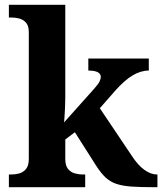

<svg xmlns="http://www.w3.org/2000/svg" viewBox="-20 -780 676 800"><path d="M17 0V-53H29Q44 -53 60.5 -57.5Q77 -62 88.5 -76Q100 -90 100 -118V-646Q100 -673 88 -686Q76 -699 59.5 -703Q43 -707 29 -707H17V-760H252V-374Q252 -356 251 -331.5Q250 -307 248.5 -288.5Q247 -270 247 -270L373 -411Q390 -430 395 -441Q400 -452 400 -459Q400 -486 348 -486V-536H600V-486Q566 -486 532 -465.5Q498 -445 459 -401L396 -329L529 -131Q555 -91 582 -72Q609 -53 633 -53H636V0H622Q567 0 529.5 -2.5Q492 -5 466 -13.5Q440 -22 420.5 -40Q401 -58 381 -89L292 -229L252 -199V-118Q252 -90 263.5 -76Q275 -62 292 -57.5Q309 -53 323 -53H335V0Z"/></svg>

Font: Noto Serif Tibetan
Style: Bold
Weight: 700
Designer: Monotype Design Team
Foundry: Monotype Imaging Inc.
Version: Version 2.103; ttfautohint (v1.8.4.7-5d5b)